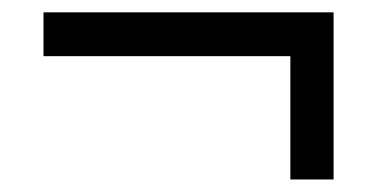

<svg xmlns="http://www.w3.org/2000/svg" viewBox="-20 -387 610 308"><path d="M515.1 -367.2V-99.1H445.8V-296.9H49.8V-367.2Z"/></svg>

Font: Liberation Serif
Style: Bold
Weight: 700
Designer: Steve Matteson
Foundry: Ascender Corporation
Version: Version 2.1.5